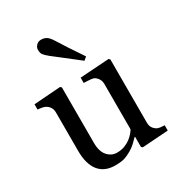

<svg xmlns="http://www.w3.org/2000/svg" viewBox="-180 -871 934 1003"><g transform="rotate(-30 287.5 -369.5)"><path d="M551.3 -8.8 394.5 2 387.2 -4.9V-65.9H384.3Q372.6 -53.7 357.9 -39.8Q343.3 -25.9 324.2 -14.6Q302.2 -1.5 281.7 5.4Q261.2 12.2 223.6 12.2Q159.7 12.2 126.2 -29.5Q92.8 -71.3 92.8 -150.9V-381.3Q92.8 -398.9 86.2 -410.9Q79.6 -422.9 66.9 -431.6Q58.1 -437.5 44.9 -440.2Q31.7 -442.9 17.1 -443.8V-475.6L177.7 -487.3L185.1 -480.5V-146Q185.1 -93.8 208.5 -67.4Q231.9 -41 264.6 -41Q291.5 -41 312.5 -49.3Q333.5 -57.6 347.7 -68.8Q360.8 -79.1 370.8 -90.6Q380.9 -102.1 386.2 -111.8V-384.8Q386.2 -400.9 379.4 -413.3Q372.6 -425.8 360.4 -434.6Q351.6 -440.4 334.2 -441.7Q316.9 -442.9 295.4 -443.8V-475.6L470.2 -487.3L477.5 -480.5V-98.1Q477.5 -81.5 484.4 -69.8Q491.2 -58.1 503.4 -49.8Q512.2 -44.4 524.4 -42.7Q536.6 -41 551.3 -40.5ZM375.5 -557.6 356.9 -542Q306.6 -582 267.1 -612.1Q227.5 -642.1 208.5 -657.7Q189.9 -673.3 182.4 -683.1Q174.8 -692.9 174.8 -712.9Q174.8 -727.1 186 -739Q197.3 -751 214.8 -751Q233.9 -751 247.6 -742.2Q261.2 -733.4 276.9 -708Q293.5 -681.2 315.9 -646.7Q338.4 -612.3 375.5 -557.6Z"/></g></svg>

Font: UniBurma_GGSerif
Style: Book
Weight: 400
Designer: Victor San Kho Lin (for Burmese only and related typography optimization with it)
Foundry: http://www.unimm.org
Version: 2.0